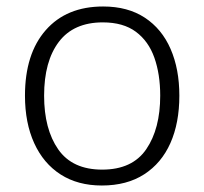

<svg xmlns="http://www.w3.org/2000/svg" viewBox="-20 -562 630 592"><path d="M533 -267Q533 -183 505.5 -121Q478 -59 424.5 -24.5Q371 10 294 10Q220 10 167 -24Q114 -58 85.5 -120.5Q57 -183 57 -267Q57 -396 121 -469Q185 -542 298 -542Q374 -542 426.5 -507.5Q479 -473 506 -411Q533 -349 533 -267ZM116 -267Q116 -164 159.5 -101.5Q203 -39 295 -39Q388 -39 431 -102Q474 -165 474 -267Q474 -333 456 -384Q438 -435 399 -464Q360 -493 297 -493Q207 -493 161.5 -433Q116 -373 116 -267Z"/></svg>

Font: Noto Sans Arabic Light
Style: Regular
Weight: 300
Designer: Monotype Design Team, Nadine Chahine, Nizar Qandah and Khaled Hosny
Foundry: Monotype Imaging Inc.
Version: Version 2.012; ttfautohint (v1.8.4.7-5d5b)